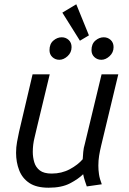

<svg xmlns="http://www.w3.org/2000/svg" viewBox="-20 -865 600 896"><path d="M207 11Q150 11 117 -11Q84 -33 69.5 -70.5Q55 -108 55 -152Q55 -178 59.5 -202.5Q64 -227 69 -250L132 -518H212L153 -273Q149 -254 141 -222Q133 -190 133 -156Q133 -131 140 -107.5Q147 -84 166 -69.5Q185 -55 221 -55Q268 -55 306 -75.5Q344 -96 366 -122Q367 -138 368.5 -156Q370 -174 376 -194L454 -518H532L452 -185Q446 -160 442.5 -138Q439 -116 439 -92Q439 -72 442 -51.5Q445 -31 455 -5L385 5Q381 -7 376.5 -20Q372 -33 368 -52Q346 -30 307 -9.5Q268 11 207 11ZM353 -675 271 -806 336 -845 395 -700ZM257 -586Q238 -586 224.5 -598.5Q211 -611 211 -631Q211 -660 229 -675.5Q247 -691 268 -691Q287 -691 300.5 -678.5Q314 -666 314 -645Q314 -620 295.5 -603Q277 -586 257 -586ZM453 -586Q434 -586 420.5 -598.5Q407 -611 407 -631Q407 -660 425 -675.5Q443 -691 464 -691Q483 -691 496.5 -678.5Q510 -666 510 -645Q510 -620 491.5 -603Q473 -586 453 -586Z"/></svg>

Font: Ubuntu Sans Mono
Style: Italic
Weight: 400
Italic angle: -13.5°
Monospace: yes
Designer: Dalton Maag Ltd
Foundry: Dalton Maag Ltd
Version: Version 1.006